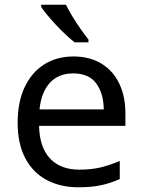

<svg xmlns="http://www.w3.org/2000/svg" viewBox="-20 -786 604 816"><path d="M292 -546Q361 -546 410.5 -516Q460 -486 486.5 -431.5Q513 -377 513 -304V-251H146Q148 -160 192.5 -112.5Q237 -65 317 -65Q368 -65 407.5 -74.5Q447 -84 489 -102V-25Q448 -7 408 1.5Q368 10 313 10Q237 10 178.5 -21Q120 -52 87.5 -113.5Q55 -175 55 -264Q55 -352 84.5 -415Q114 -478 167.5 -512Q221 -546 292 -546ZM291 -474Q228 -474 191.5 -433.5Q155 -393 148 -321H421Q420 -389 389 -431.5Q358 -474 291 -474ZM260 -766Q271 -744 287.5 -716.5Q304 -689 322.5 -663Q341 -637 356 -618V-606H297Q274 -624 245 -652.5Q216 -681 191.5 -709.5Q167 -738 155 -756V-766Z"/></svg>

Font: Noto Sans Tifinagh Rhissa Ixa
Style: Regular
Weight: 400
Designer: JamraPatel
Foundry: JamraPatel LLC
Version: Version 2.006; ttfautohint (v1.8.4.7-5d5b)